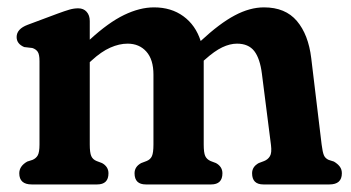

<svg xmlns="http://www.w3.org/2000/svg" viewBox="-20 -488 930 508"><path d="M217.5 -432.5V-383Q267 -428.5 308.5 -448.5Q350 -468.5 387.5 -468.5Q433 -468.5 465.2 -445Q497.5 -421.5 511 -379.5Q561 -426 601 -447.2Q641 -468.5 678.5 -468.5Q735 -468.5 765.5 -432.5Q796 -396.5 803.5 -334L831 -105.5Q833.5 -85.5 837 -77.2Q840.5 -69 849.5 -65L863.5 -60.5Q873.5 -54.5 879 -47.2Q884.5 -40 884.5 -29.5Q884.5 0 851.5 0H677Q647 0 647 -29.5Q647 -47 664.5 -56.5L679 -62Q689 -66 694.2 -74.8Q699.5 -83.5 697 -104L673 -292.5Q668 -333 652.8 -352.8Q637.5 -372.5 607 -372.5Q588.5 -372.5 568 -362.8Q547.5 -353 522.5 -330.5L519 -327.5Q519 -326 519 -324V-105.5Q519 -84 523 -75.2Q527 -66.5 537 -62L551.5 -56.5Q568.5 -47 568.5 -29.5Q568.5 0 538.5 0H366Q336 0 336 -29.5Q336 -47 353.5 -56.5L368 -62Q378 -66 382 -75Q386 -84 386 -105.5V-290.5Q386 -330.5 367.2 -351.5Q348.5 -372.5 317.5 -372.5Q295.5 -372.5 271.8 -362Q248 -351.5 222.5 -328L217.5 -323.5V-105.5Q217.5 -84 221.5 -75Q225.5 -66 235.5 -62L250 -56.5Q267 -47 267 -29.5Q267 0 237 0H64Q31 0 31 -29.5Q31 -48.5 52 -60.5L66 -65Q75.5 -69 80 -77.2Q84.5 -85.5 84.5 -105.5V-326.5Q84.5 -344 79.8 -351Q75 -358 65.5 -361L44 -363.5Q24 -372 24 -390Q24 -411.5 53.5 -422.5L132.5 -452Q151.5 -459 163.5 -462.5Q175.5 -466 187 -466Q201 -466 209.2 -456.8Q217.5 -447.5 217.5 -432.5Z"/></svg>

Font: Fraunces 72pt S100 SemiBold
Style: Regular
Weight: 600
Version: Version 1.000; ttfautohint (v1.8.3)